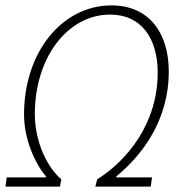

<svg xmlns="http://www.w3.org/2000/svg" viewBox="-26 -691 677 711"><path d="M-6 0H196L201 -27C149 -71 103 -165 103 -269C103 -476 223 -637 382 -637C498 -637 558 -548 558 -422C558 -233 444 -96 334 -27L327 0H532L537 -34H404L405 -38C500 -116 599 -245 599 -426C599 -570 525 -671 387 -671C204 -671 63 -498 63 -267C63 -175 104 -85 144 -38V-34H-1Z"/></svg>

Font: Source Sans Pro Light
Style: Italic
Weight: 300
Italic angle: -11°
Designer: Paul D. Hunt
Foundry: Adobe Systems Incorporated
Version: Version 3.006;hotconv 1.0.111;makeotfexe 2.5.65597